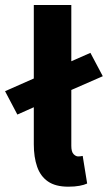

<svg xmlns="http://www.w3.org/2000/svg" viewBox="-33 -720 423 752"><path d="M35 -271.3 -13.2 -362.8 107.7 -416.2 230.3 -473 321.1 -513 369.6 -421.5 230.3 -360.6 107.7 -303.7ZM234.7 11.2Q184.3 11.2 154.8 -9.3Q125.3 -29.7 112.4 -67.2Q99.4 -104.7 99.4 -154.8V-700.5H246.3V-148.8Q246.3 -125.5 255.1 -116.4Q263.9 -107.3 273.2 -107.3Q277.9 -107.3 281.4 -107.8Q284.9 -108.3 290.9 -109.3L308.4 -1.2Q296.8 4.3 278.3 7.7Q259.8 11.2 234.7 11.2Z"/></svg>

Font: Mada
Style: Regular
Weight: 400
Designer: Khaled Hosny
Version: Version 1.5